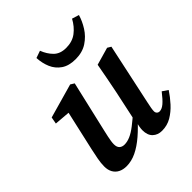

<svg xmlns="http://www.w3.org/2000/svg" viewBox="-206 -864 1007 1007"><g transform="rotate(-45 297.0 -361.0)"><path d="M150 14Q125 14 106 4.5Q87 -5 76.5 -23.5Q66 -42 66 -68Q66 -93 71.5 -122Q77 -151 83 -178L139 -426L156 -398L46 -407L53 -445L244 -499L265 -486L198 -197Q194 -180 191 -165.5Q188 -151 186 -138.5Q184 -126 184 -115Q184 -94 194.5 -84Q205 -74 223 -74Q243 -74 265.5 -83.5Q288 -93 316 -114.5Q344 -136 381 -169L392 -133H377Q337 -87 298.5 -54Q260 -21 223.5 -3.5Q187 14 150 14ZM413 14Q382 14 362 -5Q342 -24 342 -61Q342 -72 344.5 -86.5Q347 -101 354 -125H349L386 -298Q395 -341 403 -384Q411 -427 419 -470L517 -498L537 -486L464 -145Q460 -127 457.5 -112.5Q455 -98 455 -89Q455 -79 461 -73Q467 -67 476 -67Q493 -67 512 -83Q531 -99 558 -134L589 -113Q568 -81 541.5 -52Q515 -23 483.5 -4.5Q452 14 413 14ZM358 -572Q309 -572 278.5 -593Q248 -614 233.5 -648Q219 -682 217 -722L257 -736Q271 -699 296 -674Q321 -649 365 -649Q411 -649 442.5 -673Q474 -697 495 -736L534 -724Q524 -689 502 -654Q480 -619 444.5 -595.5Q409 -572 358 -572Z"/></g></svg>

Font: Source Serif 4 18pt SemiBold
Style: Italic
Weight: 600
Italic angle: -12°
Designer: Frank Grießhammer
Foundry: Adobe Systems Incorporated
Version: Version 4.004;hotconv 1.0.116;makeotfexe 2.5.65601